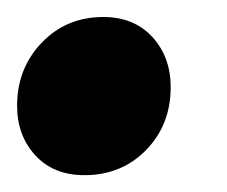

<svg xmlns="http://www.w3.org/2000/svg" viewBox="-28 -189 268 227"><path d="M71.8 18.1Q35.2 18.1 13.7 -5.4Q-7.8 -28.8 -7.8 -64Q-7.8 -107.9 21.2 -138.4Q50.3 -168.9 94.2 -168.9Q130.4 -168.9 152.1 -145.3Q173.8 -121.6 173.8 -85.9Q173.8 -41.5 144.8 -11.7Q115.7 18.1 71.8 18.1Z"/></svg>

Font: Fira Sans Compressed ExtraBold
Style: Italic
Weight: 800
Width: 3
Italic angle: -8°
Designer: Carrois Corporate & Edenspiekermann AG
Foundry: Carrois Corporate GbR & Edenspiekermann AG
Version: Version 4.203;PS 004.203;hotconv 1.0.88;makeotf.lib2.5.64775